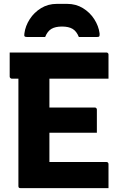

<svg xmlns="http://www.w3.org/2000/svg" viewBox="-20 -971 640 991"><path d="M30 -700H529Q533 -700 535 -698.5Q537 -697 538.5 -695Q540 -693 540 -689Q540 -655 540 -627.5Q540 -600 540 -565H41Q38 -565 35.5 -566.5Q33 -568 31.5 -570.5Q30 -573 30 -576Q30 -611 30 -638.5Q30 -666 30 -700ZM176 -416H469Q473 -416 475 -414.5Q477 -413 478.5 -411Q480 -409 480 -405Q480 -382 480 -362Q480 -342 480 -324Q480 -306 480 -286H176ZM86 0Q83 0 81 -0.5Q79 -1 77.5 -2.5Q76 -4 75.5 -6Q75 -8 75 -11Q75 -31 75 -79.5Q75 -128 75 -194.5Q75 -261 75 -335.5Q75 -410 75 -483Q75 -556 75 -616H243L235 -592Q235 -568 235 -543.5Q235 -519 235 -495Q235 -451 235 -405.5Q235 -360 235 -315Q235 -270 235 -224.5Q235 -179 235 -135H528Q534 -135 537 -132Q540 -129 540 -124Q540 -91 540 -62Q540 -33 540 0ZM213 -780Q190 -780 166.5 -780Q143 -780 120 -780Q110 -780 107 -783.5Q104 -787 106 -799Q111 -837 133.5 -872Q156 -907 192 -929Q228 -951 273 -951H327Q372 -951 408 -929Q444 -907 466.5 -872Q489 -837 494 -799Q495 -787 492.5 -783.5Q490 -780 480 -780Q457 -780 433.5 -780Q410 -780 387 -780Q375 -810 354.5 -822Q334 -834 300 -834Q266 -834 245.5 -822Q225 -810 213 -780Z"/></svg>

Font: Recursive Monospace ExtraBold
Style: Regular
Weight: 800
Version: Version 1.047